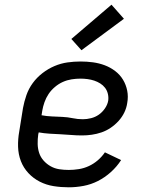

<svg xmlns="http://www.w3.org/2000/svg" viewBox="-20 -790 640 818"><path d="M273 8Q240 8 208.5 3Q177 -2 149.5 -16Q122 -30 101 -52.5Q80 -75 69 -103.5Q58 -132 57 -164.5Q56 -197 62 -230L78 -330Q83 -357 92.5 -384.5Q102 -412 119.5 -436Q137 -460 161 -478.5Q185 -497 212 -508.5Q239 -520 267 -524Q295 -528 323 -528Q350 -528 376 -524.5Q402 -521 426 -512Q450 -503 470.5 -487.5Q491 -472 504 -450.5Q517 -429 522 -403.5Q527 -378 522 -351Q519 -330 509.5 -310.5Q500 -291 485 -274.5Q470 -258 451.5 -245.5Q433 -233 412.5 -226Q392 -219 371 -216Q350 -213 330 -213Q306 -213 283 -215Q260 -217 237 -218Q214 -219 190.5 -220.5Q167 -222 145 -226L143 -218Q140 -197 140.5 -176.5Q141 -156 147 -138Q153 -120 166 -105.5Q179 -91 196 -81.5Q213 -72 232.5 -69Q252 -66 273 -66Q294 -66 316 -69.5Q338 -73 358.5 -82.5Q379 -92 396.5 -107Q414 -122 427 -141L496 -108Q478 -80 452.5 -57Q427 -34 397.5 -19Q368 -4 336 2Q304 8 273 8ZM333 -282Q350 -282 368 -286.5Q386 -291 401 -301.5Q416 -312 427 -328Q438 -344 441 -361Q443 -376 439.5 -390.5Q436 -405 427.5 -416Q419 -427 407 -434.5Q395 -442 381.5 -446.5Q368 -451 353 -453Q338 -455 323 -455Q304 -455 285 -452Q266 -449 248 -441Q230 -433 214 -419.5Q198 -406 187 -389.5Q176 -373 169.5 -354.5Q163 -336 160 -318L157 -299Q178 -295 200.5 -294Q223 -293 245.5 -292Q268 -291 289.5 -286.5Q311 -282 333 -282ZM327 -576 284 -624 455 -770 508 -710Z"/></svg>

Font: Iosevka SS04 Extended
Style: Italic
Weight: 400
Width: 7
Italic angle: -9°
Monospace: yes
Designer: Belleve Invis
Foundry: Belleve Invis
Version: Version 19.0.0; ttfautohint (v1.8.4)